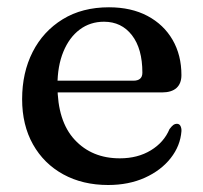

<svg xmlns="http://www.w3.org/2000/svg" viewBox="-20 -501 563 532"><path d="M482.7 -292.9Q482.7 -269.6 469 -257.2Q455.2 -244.9 428.7 -244.9H108.8V-277.4H349.4Q374.5 -277.4 374.5 -299.5Q374.5 -366.1 345.6 -403.4Q316.7 -440.8 268.1 -440.8Q229.9 -440.8 200.9 -419.1Q171.9 -397.4 155.6 -357.8Q139.2 -318.1 139.2 -264.5Q139.2 -165.1 187 -113.7Q234.7 -62.3 312 -62.3Q361.5 -62.3 398 -84.5Q434.4 -106.7 449.6 -143.2Q456 -151.7 460.4 -154.9Q464.7 -158 469.9 -158Q476.9 -158 480 -152.1Q483.1 -146.1 482.8 -137.9Q479.8 -97 453 -62.9Q426.2 -28.8 381.5 -8.6Q336.7 11.6 279.6 11.6Q209.1 11.6 155.3 -17.9Q101.5 -47.4 71.4 -100.9Q41.3 -154.4 41.3 -226.3Q41.3 -299.7 70.5 -357.1Q99.7 -414.4 153.7 -447.6Q207.7 -480.8 281.9 -480.8Q343.5 -480.8 388.6 -456.9Q433.7 -432.9 458.2 -390.6Q482.7 -348.3 482.7 -292.9Z"/></svg>

Font: Fraunces
Style: Regular
Weight: 900
Version: Version 1.000;[b76b70a41]